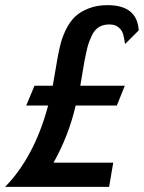

<svg xmlns="http://www.w3.org/2000/svg" viewBox="-39 -726 559 746"><path d="M500 -608 447 -555Q443 -581 439 -594.5Q435 -608 422 -619.5Q409 -631 386 -631Q362 -631 345 -620.5Q328 -610 317 -586.5Q306 -563 300.5 -541Q295 -519 288 -482L273 -393H446L415 -316H255Q228 -199 169 -94H401L385 0H-19Q95 -117 148 -316H63L95 -393H166L185 -503Q191 -536 198 -561.5Q205 -587 219.5 -615.5Q234 -644 254 -662.5Q274 -681 306 -693.5Q338 -706 379 -706Q494 -706 500 -608Z"/></svg>

Font: Cabin
Style: SemiBold Italic
Weight: 600
Designer: Pablo Impallari
Foundry: Pablo Impallari. www.impallari.com Igino Marini. www.ikern.com
Version: Version 1.005